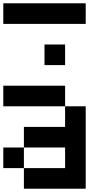

<svg xmlns="http://www.w3.org/2000/svg" viewBox="-20 -1145 665 1165"><path d="M0 -125V-250H125V-125ZM0 -500V-625H375V-500ZM0 -1000V-1125H500V-1000ZM125 -250V-375H375V-500H500V0H125V-125H375V-250ZM250 -750V-875H375V-750Z"/></svg>

Font: Galmuri7 Regular
Style: Regular
Weight: 400
Designer: Lee Minseo (quiple)
Version: Version 2.399;hotconv 1.1.1;makeotfexe 2.6.0 DEVELOPMENT